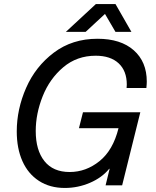

<svg xmlns="http://www.w3.org/2000/svg" viewBox="-20 -918 771 951"><path d="M707 -514Q707 -502 705 -482H607Q608 -488 608 -499Q608 -567 567.5 -604.5Q527 -642 454 -642Q361 -642 293.5 -585Q226 -528 191.5 -441.5Q157 -355 157 -269Q157 -174 200 -120Q243 -66 325 -66Q406 -66 473 -120Q540 -174 567 -283H371L391 -362H675L585 0H503L523 -82H521Q485 -38 425.5 -12.5Q366 13 301 13Q227 13 173 -22Q119 -57 91 -120Q63 -183 63 -267Q63 -377 109.5 -483Q156 -589 247 -657.5Q338 -726 463 -726Q578 -726 642.5 -669Q707 -612 707 -514ZM552 -898 631 -760H552L500 -849L404 -760H306L455 -898Z"/></svg>

Font: CST
Style: Italic
Weight: 400
Italic angle: -14°
Version: Version 1.00